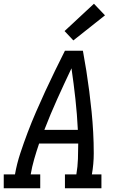

<svg xmlns="http://www.w3.org/2000/svg" viewBox="-30 -1006 650 1026"><path d="M-10 0V-74H50Q60 -131 78.5 -187Q97 -243 118 -298.5Q139 -354 163 -409Q187 -464 212 -518.5Q237 -573 263.5 -627Q290 -681 317 -735H413Q423 -681 431.5 -627Q440 -573 447 -518.5Q454 -464 459.5 -409Q465 -354 468 -298.5Q471 -243 471 -186.5Q471 -130 461 -74H512V0H317V-74H378Q385 -115 386.5 -156.5Q388 -198 388 -239H179Q165 -198 153 -156.5Q141 -115 134 -74H185V0ZM207 -312H386Q382 -395 373 -477Q364 -559 352 -641Q313 -559 276 -477Q239 -395 207 -312ZM362 -790 315 -840 472 -986 531 -924Z"/></svg>

Font: Iosevka Curly Slab Extended
Style: Italic
Weight: 400
Width: 7
Italic angle: -9°
Monospace: yes
Designer: Belleve Invis
Foundry: Belleve Invis
Version: Version 11.1.0; ttfautohint (v1.8.3)